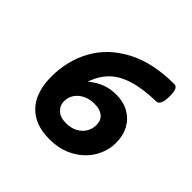

<svg xmlns="http://www.w3.org/2000/svg" viewBox="-153 -742 906 906"><g transform="rotate(45 300.0 -289.5)"><path d="M547.4 -535.2Q547.4 -503.9 540.3 -488.3Q533.2 -472.7 521.5 -472.2Q432.6 -470.2 373.5 -452.1Q314.5 -434.1 279.1 -399.2Q243.7 -364.3 225.1 -309.6Q255.9 -335.4 289.3 -348.6Q322.8 -361.8 363.8 -361.8Q411.6 -361.8 448 -341.3Q484.4 -320.8 504.2 -284.2Q523.9 -247.6 523.9 -200.2Q523.9 -145.5 495.1 -97.2Q466.3 -48.8 412.8 -19Q359.4 10.7 289.1 10.7Q219.7 10.7 174.3 -16.8Q128.9 -44.4 107.7 -92.8Q86.4 -141.1 86.4 -204.1Q86.4 -312 134.8 -399.4Q183.1 -486.8 281.2 -538.6Q379.4 -590.3 522.5 -590.3Q535.2 -590.3 541.3 -576.9Q547.4 -563.5 547.4 -535.2ZM210.9 -166Q210.9 -136.7 231.9 -117.4Q252.9 -98.1 290.5 -98.1Q323.7 -98.1 348.4 -111.3Q373 -124.5 386 -146.2Q398.9 -168 398.9 -193.4Q398.9 -224.6 378.9 -241.5Q358.9 -258.3 322.3 -258.3Q288.6 -258.3 263.4 -245.6Q238.3 -232.9 224.6 -211.9Q210.9 -190.9 210.9 -166Z"/></g></svg>

Font: Courier Prime
Style: Bold Italic
Weight: 700
Italic angle: -10°
Designer: Alan Dague-Greene
Foundry: Quote-Unquote Apps
Version: Version 3.018